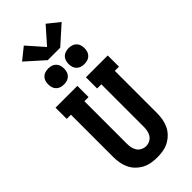

<svg xmlns="http://www.w3.org/2000/svg" viewBox="-366 -1259 1331 1331"><g transform="rotate(-45 300.0 -593.5)"><path d="M300 8Q271 8 242 3Q213 -2 187.5 -15.5Q162 -29 141 -50Q120 -71 107.5 -97.5Q95 -124 90 -152.5Q85 -181 85 -210V-625H44V-735H258V-625H217V-210Q217 -191 220.5 -172Q224 -153 234.5 -136.5Q245 -120 263 -111Q281 -102 300 -102Q319 -102 337 -111Q355 -120 365.5 -136.5Q376 -153 379.5 -172Q383 -191 383 -210V-625H342V-735H556V-625H515V-210Q515 -181 510 -152.5Q505 -124 492.5 -97.5Q480 -71 459 -50Q438 -29 412.5 -15.5Q387 -2 358 3Q329 8 300 8ZM400 -807Q384 -807 369 -811.5Q354 -816 342.5 -827.5Q331 -839 326.5 -854Q322 -869 322 -885Q322 -901 326.5 -916Q331 -931 342.5 -942.5Q354 -954 369 -958.5Q384 -963 400 -963Q416 -963 431 -958.5Q446 -954 457.5 -942.5Q469 -931 473.5 -916Q478 -901 478 -885Q478 -869 473.5 -854Q469 -839 457.5 -827.5Q446 -816 431 -811.5Q416 -807 400 -807ZM200 -807Q184 -807 169 -811.5Q154 -816 142.5 -827.5Q131 -839 126.5 -854Q122 -869 122 -885Q122 -901 126.5 -916Q131 -931 142.5 -942.5Q154 -954 169 -958.5Q184 -963 200 -963Q216 -963 231 -958.5Q246 -954 257.5 -942.5Q269 -931 273.5 -916Q278 -901 278 -885Q278 -869 273.5 -854Q269 -839 257.5 -827.5Q246 -816 231 -811.5Q216 -807 200 -807ZM239 -1006 220 -1023 106 -1125 193 -1195 300 -1074 407 -1195 494 -1125 361 -1006Z"/></g></svg>

Font: Iosevka Curly Slab XBdEx
Style: Regular
Weight: 800
Width: 7
Monospace: yes
Designer: Belleve Invis
Foundry: Belleve Invis
Version: Version 11.0.0; ttfautohint (v1.8.3)